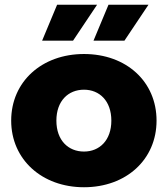

<svg xmlns="http://www.w3.org/2000/svg" viewBox="-20 -778 705 807"><path d="M333 9C511 9 638 -108 638 -271C638 -435 511 -551 333 -551C156 -551 27 -435 27 -271C27 -108 156 9 333 9ZM333 -141C267 -141 217 -188 217 -271C217 -354 267 -401 333 -401C398 -401 448 -354 448 -271C448 -188 398 -141 333 -141ZM503 -607 604 -758H436L373 -607ZM287 -607 388 -758H220L157 -607Z"/></svg>

Font: Montserrat-Alt1 ExtBd
Style: Regular
Weight: 800
Designer: Differentunic
Foundry: Differentunic
Version: Version 7.222